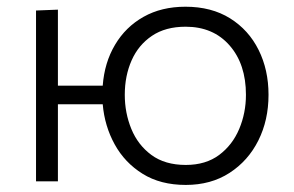

<svg xmlns="http://www.w3.org/2000/svg" viewBox="-20 -526 854 557"><path d="M84.5 0V-495.5L148 -498V-277.5H278Q283 -344.5 313.8 -396.2Q344.5 -448 396.5 -477.2Q448.5 -506.5 518 -506.5Q593.5 -506.5 647.5 -472.8Q701.5 -439 730.2 -381.2Q759 -323.5 759 -251Q759 -177.5 729.5 -118.5Q700 -59.5 646 -24.5Q592 10.5 519 10.5Q445.5 10.5 393.8 -21.8Q342 -54 312.8 -107Q283.5 -160 278 -223.5H148V0ZM519 -47.5Q577 -47.5 615.8 -76.5Q654.5 -105.5 674 -152Q693.5 -198.5 693.5 -251Q693.5 -340 646 -394.2Q598.5 -448.5 518.5 -448.5Q460 -448.5 420.8 -422Q381.5 -395.5 361.8 -350.8Q342 -306 342 -251Q342 -198.5 361 -152Q380 -105.5 419.2 -76.5Q458.5 -47.5 519 -47.5Z"/></svg>

Font: Commissioner Light
Style: Regular
Weight: 300
Designer: Kostas Bartsokas
Foundry: Kostas Bartsokas
Version: Version 1.000; ttfautohint (v1.8.3)